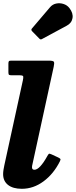

<svg xmlns="http://www.w3.org/2000/svg" viewBox="-20 -1159 475 1200"><path d="M315.5 -741 183 -133Q180 -122.5 180 -113.5Q180 -98 195 -98Q212 -98 232.5 -120.2Q253 -142.5 274.5 -181.5Q281 -193.5 285 -197Q289 -200.5 302.5 -194L343.5 -175Q354.5 -169.5 357.2 -165.8Q360 -162 354.5 -151Q315 -72 252 -25.5Q189 21 116.5 21Q61 21 30.2 -3.2Q-0.5 -27.5 -0.5 -70.5Q-0.5 -82 1.8 -97.8Q4 -113.5 7 -125.5L123 -657Q126.5 -673.5 125.2 -681Q124 -688.5 102 -688.5H54.5Q41 -688.5 36.8 -691.2Q32.5 -694 32.5 -707.5V-760.5Q32.5 -772.5 35.5 -776.2Q38.5 -780 50.5 -780H284Q314 -780 317.2 -772Q320.5 -764 315.5 -741ZM413.5 -1109Q438.5 -1077 433.2 -1045.8Q428 -1014.5 396.5 -998L242.5 -915Q233.5 -909.5 226 -917.5L180 -964.5Q172 -973.5 180.5 -982L292.5 -1113.5Q308 -1132 331.2 -1136.8Q354.5 -1141.5 377 -1134.2Q399.5 -1127 413.5 -1109Z"/></svg>

Font: Besley* Heavy
Style: Italic
Weight: 800
Italic angle: -13°
Designer: Owen Earl
Foundry: indestructible type*
Version: Version 3.000; ttfautohint (v1.8.3)